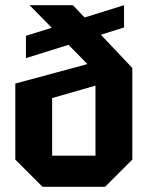

<svg xmlns="http://www.w3.org/2000/svg" viewBox="-20 -720 569 740"><path d="M144 0H385L490 -105V-458L261 -700H94L317 -473L39 -398V-105ZM348 -390V-120H181V-342ZM80 -496 458 -614V-700L80 -582Z"/></svg>

Font: Tektur SemiCondensed SemiBold
Style: Regular
Weight: 600
Width: 4
Designer: Adam Jagosz
Foundry: Adam Jagosz
Version: Version 1.005;gftools[0.9.30]